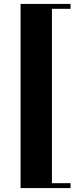

<svg xmlns="http://www.w3.org/2000/svg" viewBox="-20 -740 390 980"><path d="M85 220V-720H340V-695H245V195H340V220Z"/></svg>

Font: Yeseva One
Style: Regular
Weight: 400
Designer: Jovanny Lemonad
Foundry: Jovanny Lemonad
Version: Version 2.000